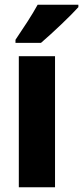

<svg xmlns="http://www.w3.org/2000/svg" viewBox="-20 -786 349 806"><path d="M309 -756V-766H138C114 -722 78 -668 45 -619V-606H152C201 -648 277 -720 309 -756ZM211 0V-550H59V0Z"/></svg>

Font: Noto Sans Myanmar UI Condensed ExtraBold
Style: Regular
Weight: 800
Width: 3
Designer: Monotype Design Team
Foundry: Monotype Imaging Inc.
Version: Version 2.103